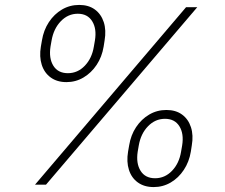

<svg xmlns="http://www.w3.org/2000/svg" viewBox="-20 -757 923 787"><path d="M252.4 -420.4Q213.9 -420.4 187.7 -439.5Q161.6 -458.5 151.1 -491.5Q140.6 -524.4 147.5 -565.9L151.9 -591.3Q158.7 -633.3 180.4 -666.3Q202.1 -699.2 234.1 -718Q266.1 -736.8 304.7 -736.8Q343.3 -736.8 368.9 -718Q394.5 -699.2 405.3 -666.3Q416 -633.3 408.7 -590.8L404.8 -565.9Q397.9 -523.9 376.2 -491.2Q354.5 -458.5 322.5 -439.5Q290.5 -420.4 252.4 -420.4ZM258.3 -457Q298.3 -457 327.6 -487.5Q356.9 -518.1 364.7 -565.9L369.1 -591.3Q377 -639.2 357.9 -669.9Q338.9 -700.7 298.8 -700.7Q258.8 -700.7 229.2 -669.9Q199.7 -639.2 191.4 -590.8L187 -565.9Q179.7 -518.1 198.7 -487.5Q217.8 -457 258.3 -457ZM609.9 9.8Q571.3 9.8 545.2 -9Q519 -27.8 508.5 -60.8Q498 -93.8 504.9 -135.3L509.3 -160.6Q516.1 -203.1 537.8 -235.8Q559.6 -268.6 591.6 -287.4Q623.5 -306.2 662.1 -306.2Q700.7 -306.2 726.3 -287.4Q752 -268.6 762.7 -235.6Q773.4 -202.6 766.1 -160.6L762.2 -135.3Q755.4 -93.8 733.6 -60.8Q711.9 -27.8 679.9 -9Q647.9 9.8 609.9 9.8ZM615.7 -26.4Q655.8 -26.4 685.1 -56.9Q714.4 -87.4 722.2 -135.3L726.6 -160.6Q734.4 -209 715.3 -239.5Q696.3 -270 656.2 -270Q616.2 -270 586.7 -239.5Q557.1 -209 548.8 -160.6L544.4 -135.3Q537.1 -87.4 556.2 -56.9Q575.2 -26.4 615.7 -26.4ZM123.5 0 742.7 -727.5H788.6L168.5 0Z"/></svg>

Font: Inter 16pt ExtraLight
Style: Italic
Weight: 250
Italic angle: -9.3988°
Version: Version 4.001;git-66647c0bb